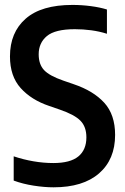

<svg xmlns="http://www.w3.org/2000/svg" viewBox="-20 -770 520 799"><path d="M203 9.5Q164.5 9.5 119.8 2.5Q75 -4.5 37 -18.5V-119.5Q77 -106 119 -98.8Q161 -91.5 202 -91.5Q272.5 -91.5 306 -119Q339.5 -146.5 339.5 -198.5Q339.5 -242 315.2 -267.2Q291 -292.5 228.5 -314L185 -329Q110.5 -354 66 -403.5Q21.5 -453 21.5 -535Q21.5 -635 86.8 -692.2Q152 -749.5 281.5 -749.5Q320 -749.5 358 -744.5Q396 -739.5 425 -730.5V-629.5Q393.5 -639.5 359.5 -644Q325.5 -648.5 291.5 -648.5Q209.5 -648.5 175.2 -620Q141 -591.5 141 -544Q141 -502.5 163.2 -478.5Q185.5 -454.5 243.5 -434.5L287 -419.5Q368.5 -392 413.8 -342.5Q459 -293 459 -208.5Q459 -106.5 392.2 -48.5Q325.5 9.5 203 9.5Z"/></svg>

Font: Encode Sans Condensed SemiBold
Style: Regular
Weight: 600
Width: 3
Designer: Multiple Designers
Foundry: Impallari Type
Version: Version 3.000; ttfautohint (v1.8.3) -l 8 -r 50 -G 200 -x 14 